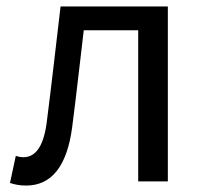

<svg xmlns="http://www.w3.org/2000/svg" viewBox="-20 -563 633 596"><path d="M61 13C140 13 188 -47 204 -168C217 -268 228 -369 240 -469H409V0H501V-543H168C154 -425 141 -308 126 -191C117 -110 91 -75 53 -75C43 -75 36 -77 29 -79L11 5C27 10 41 13 61 13Z"/></svg>

Font: Microsoft YaHei
Style: Regular
Weight: 400
Designer: Ryoko NISHIZUKA 西塚涼子 (kana, bopomofo & ideographs); Paul D. Hunt (Latin, Greek & Cyrillic); Sandoll Communications 산돌커뮤니
Foundry: Adobe
Version: Version 2.001;hotconv 1.0.111;makeotfexe 2.5.65597